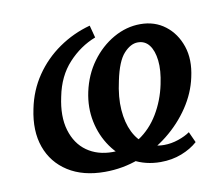

<svg xmlns="http://www.w3.org/2000/svg" viewBox="-57 -501 678 580"><g transform="rotate(-10 281.5 -210.5)"><path d="M221 11Q154 11 108.5 -18Q63 -47 45 -97.5Q27 -148 41 -214Q52 -269 82 -313Q112 -357 156 -387.5Q200 -418 252 -432L262 -394Q215 -376 178.5 -336.5Q142 -297 130 -236Q117 -177 130 -133.5Q143 -90 175.5 -67Q208 -44 254 -44Q301 -44 337.5 -68Q374 -92 398 -132Q422 -172 432 -220Q441 -262 437.5 -292.5Q434 -323 421 -340Q408 -357 386 -357Q364 -357 343 -334Q322 -311 310 -253Q299 -204 302 -164.5Q305 -125 319 -96.5Q333 -68 356 -53Q379 -38 411 -38Q433 -38 455 -45.5Q477 -53 491 -63L506 -30Q486 -12 456.5 -0.5Q427 11 392 11Q346 11 308.5 -9.5Q271 -30 246 -65.5Q221 -101 212 -145Q203 -189 213 -236Q224 -287 252.5 -326Q281 -365 320.5 -387.5Q360 -410 403 -410Q447 -410 479 -385.5Q511 -361 525 -319.5Q539 -278 527 -225Q517 -178 488.5 -135.5Q460 -93 418.5 -60Q377 -27 326.5 -8Q276 11 221 11Z"/></g></svg>

Font: Ysabeau SemiBold
Style: Italic
Weight: 600
Italic angle: -12°
Designer: Christian Thalmann (Catharsis Fonts)
Version: Version 2.002